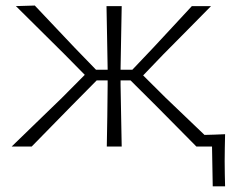

<svg xmlns="http://www.w3.org/2000/svg" viewBox="-20 -516 832 676"><path d="M21 0Q65.5 -43 109.5 -85.8Q153.5 -128.5 197.5 -171L278.5 -252.5L208.5 -323.5Q165 -366.5 122.5 -408.8Q80 -451 36 -494.5L102.5 -496.5Q137 -460 172 -423Q207 -386 241.5 -349.5L318 -270.5H359V-273.5Q358 -333.5 357 -386.2Q356 -439 355 -494.5H408.5Q407.5 -439 406.5 -386.2Q405.5 -333.5 404.5 -273.5V-270.5H446L520.5 -349Q554.5 -385.5 588.5 -422.2Q622.5 -459 655.5 -494.5H723Q681 -451.5 638.5 -408.8Q596 -366 555 -324.5L484 -250.5L563.5 -171.5Q597.5 -139 631.5 -106.5Q665.5 -74 700 -41Q719.5 -41.5 735.5 -42Q751.5 -42.5 772.5 -43.5Q772 -18 771.5 5.5Q771 29 771 51.5Q771 74 771.5 96Q772 118 772.5 140H729L726.5 0H671.5Q634.5 -37.5 599.5 -72.8Q564.5 -108 528.5 -144.5L439.5 -233H404.5V-216.5Q405.5 -157 406.5 -106Q407.5 -55 408.5 0H356Q357 -55 357.8 -106Q358.5 -157 359 -216.5V-233H320.5L231.5 -143Q196.5 -107.5 161.5 -71.5Q126.5 -35.5 91.5 0Z"/></svg>

Font: Commissioner Loud ExtraLight
Style: Regular
Weight: 200
Designer: Kostas Bartsokas
Foundry: Kostas Bartsokas
Version: Version 1.000; ttfautohint (v1.8.3)